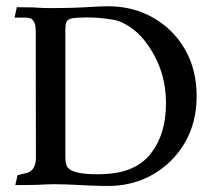

<svg xmlns="http://www.w3.org/2000/svg" viewBox="-20 -601 693 624"><path d="M331.5 3.4Q283.2 3.4 199.7 -1.5Q175.3 -2.4 155.3 -2.4L124.5 -1.5Q101.6 0.5 29.8 0.5L37.1 -31.7L61.5 -37.6Q94.7 -42.5 96.7 -85.4L96.2 -498Q96.2 -520 90.8 -529.5Q85.4 -539.1 78.1 -541.5Q70.8 -543.9 63 -543.9H27.3L34.7 -577.6Q71.8 -577.6 87.9 -576.9Q104 -576.2 113.5 -575.4Q123 -574.7 136.2 -574.7Q224.1 -574.7 276.9 -578.6Q310.5 -580.6 331.5 -580.6Q413.1 -580.6 478.3 -543.2Q543.5 -505.9 581.3 -440.2Q619.1 -374.5 619.1 -288.6Q619.1 -202.6 580.6 -137Q542 -71.3 476.8 -33.9Q411.6 3.4 331.5 3.4ZM294.9 -34.7Q357.4 -34.7 397.5 -49.8Q437.5 -64.9 463.4 -93.8Q519.5 -158.7 519.5 -266.1Q519.5 -370.6 460.4 -455.1Q420.9 -511.7 363.8 -533.2Q351.6 -537.1 321 -540.8Q290.5 -544.4 267.1 -544.4Q230.5 -544.4 215.1 -541.5Q199.7 -538.6 196 -530Q192.4 -521.5 192.4 -501V-91.3Q192.4 -66.9 200.2 -56.2Q218.3 -34.7 294.9 -34.7Z"/></svg>

Font: Quaaykop
Style: Medium
Weight: 500
Designer: Tup Wanders
Foundry: Free font, DO NOT SELL
Version: Version 1.00;July 31, 2023;FontCreator 11.5.0.2430 64-bit